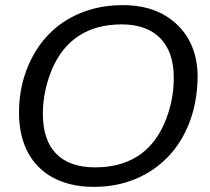

<svg xmlns="http://www.w3.org/2000/svg" viewBox="-20 -718 818 748"><path d="M458 -698Q592 -698 671 -621Q750 -545 750 -416Q748 -318 717.5 -239.5Q687 -161 633 -105.5Q579 -50 506 -20Q433 10 346 10Q277 10 222.5 -10Q168 -30 130.5 -67.5Q93 -105 73.5 -158.5Q54 -212 54 -280Q54 -396 105 -494Q157 -593 249 -645.5Q341 -698 458 -698ZM454 -623Q356 -623 288 -579Q220 -535 183 -449Q147 -363 147 -275Q147 -172 199 -119Q251 -66 351 -66Q446 -66 514 -108Q581 -150 619 -234Q657 -321 657 -414Q657 -516 604 -569.5Q551 -623 454 -623Z"/></svg>

Font: Libra Sans Modern
Style: Italic
Weight: 400
Italic angle: -12°
Foundry: Stefan Peev, Context Ltd
Version: Version 1.000